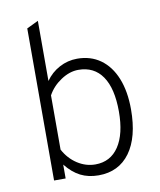

<svg xmlns="http://www.w3.org/2000/svg" viewBox="-83 -788 721 866"><g transform="rotate(-10 278.0 -355.0)"><path d="M299 12Q252.5 12 216.5 -6.2Q180.5 -24.5 149.5 -63.5V0H96.5V-696.5L149.5 -722V-446.5Q174 -482 212.2 -502.5Q250.5 -523 294 -523Q355.5 -523 400.5 -490.8Q445.5 -458.5 469.8 -398.5Q494 -338.5 494 -256Q494 -128.5 442.8 -58.2Q391.5 12 299 12ZM293 -39Q362.5 -39 400.5 -96Q438.5 -153 438.5 -256Q438.5 -361.5 400.5 -417Q362.5 -472.5 290.5 -472.5Q250.5 -472.5 210.8 -446.2Q171 -420 149.5 -380.5V-132Q172.5 -89 211 -64Q249.5 -39 293 -39Z"/></g></svg>

Font: Overpass ExtraLight
Style: Regular
Weight: 250
Designer: Delve Withrington, Dave Bailey, Thomas Jockin
Foundry: Delve Fonts LLC
Version: Version 4.000